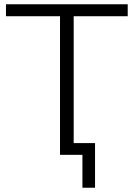

<svg xmlns="http://www.w3.org/2000/svg" viewBox="-20 -725 626 899"><path d="M366 154V0H261V-649H8V-705H578V-649H325V-55H425V154Z"/></svg>

Font: Nunito Sans 11pt Light
Style: Regular
Weight: 300
Version: Version 3.101;gftools[0.9.27]